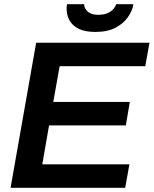

<svg xmlns="http://www.w3.org/2000/svg" viewBox="-20 -888 727 908"><path d="M30 0 151 -686H687L667 -575H262L232 -406H594L575 -295H212L180 -111H592L572 0ZM431 -737Q381 -737 351 -752.5Q321 -768 308 -793Q295 -818 295 -846Q295 -851 295.5 -857Q296 -863 297 -868H378Q378 -865 378.5 -861.5Q379 -858 380 -855Q383 -846 390.5 -837.5Q398 -829 411 -823.5Q424 -818 445 -818Q471 -818 489 -826Q507 -834 517 -846Q527 -858 529 -868H611Q606 -837 585 -807Q564 -777 526.5 -757Q489 -737 431 -737Z"/></svg>

Font: Archivo SemiBold SemiBold
Style: Italic
Weight: 600
Italic angle: -10°
Version: Version 2.001